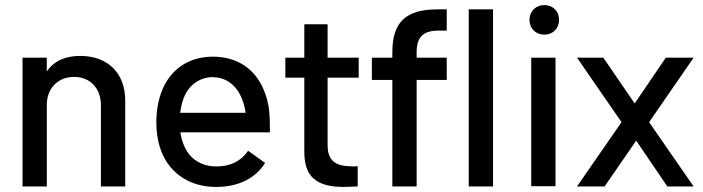

<svg xmlns="http://www.w3.org/2000/svg" viewBox="-20 -737 2778 759"><path d="M297 -516C240 -516 193 -497 165 -454V-509H69V0H165V-322C165 -388 209 -433 273 -433C337 -433 379 -387 379 -321V0H475V-340C475 -448 406 -516 297 -516Z M835 -79C789 -79 751 -97 726 -129C709 -152 698 -181 693 -214H1047C1047 -282 1046 -328 1022 -383C988 -465 917 -513 822 -513C735 -513 668 -472 631 -402C610 -362 598 -311 598 -254C598 -183 616 -124 651 -80C693 -28 756 2 835 2C923 2 991 -33 1028 -93L961 -141C932 -99 890 -79 835 -79ZM819 -432C868 -432 906 -407 929 -363C939 -343 947 -319 951 -291H692C696 -319 703 -346 713 -365C734 -406 775 -432 819 -432Z M1398 -430V-509H1275V-641H1183V-509H1108V-430H1183V-140C1183 -64 1205 2 1337 2C1350 2 1368 1 1394 0V-80C1388 -80 1382 -79 1377 -79C1371 -79 1366 -80 1360 -80C1294 -82 1275 -115 1275 -163V-430Z M1531 -531V-509H1450V-421H1531V0H1627V-421H1746V-509H1627V-530C1627 -591 1653 -616 1714 -616H1746V-700H1709C1584 -700 1531 -649 1531 -531ZM1833 -700V0H1929V-700Z M2132 -600C2165 -600 2190 -624 2190 -659C2190 -692 2166 -717 2132 -717C2098 -717 2073 -692 2073 -659C2073 -624 2098 -600 2132 -600ZM2080 -1H2176V-509H2080Z M2261 0H2370L2495 -181L2618 0H2722L2546 -254L2722 -509H2612L2489 -328L2365 -509H2261L2437 -254Z"/></svg>

Font: Arthouse Owned Medium
Style: Regular
Weight: 500
Designer: Jeremy Tribby
Foundry: Tribby Type
Version: Version 1.000;PS 001.000;hotconv 1.0.88;makeotf.lib2.5.64775